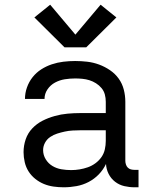

<svg xmlns="http://www.w3.org/2000/svg" viewBox="-20 -787 640 815"><path d="M251 8Q251 8 251 8Q251 8 250 8Q229 8 207.5 5Q186 2 166.5 -6Q147 -14 130 -27.5Q113 -41 101.5 -59Q90 -77 85 -98.5Q80 -120 80 -141Q80 -169 89 -195.5Q98 -222 117 -242Q136 -262 160.5 -274.5Q185 -287 212 -294.5Q239 -302 266.5 -304.5Q294 -307 321 -307H429V-355Q429 -371 425 -386Q421 -401 411 -413Q401 -425 387.5 -433.5Q374 -442 359.5 -446.5Q345 -451 329.5 -452.5Q314 -454 299 -454Q277 -454 255 -450.5Q233 -447 213.5 -436.5Q194 -426 181.5 -407.5Q169 -389 169 -367Q169 -367 169 -367Q169 -367 169 -367H86Q86 -367 86 -367Q86 -367 86 -367Q86 -392 94.5 -416Q103 -440 118.5 -459.5Q134 -479 155 -492.5Q176 -506 200 -514Q224 -522 249 -525Q274 -528 299 -528Q325 -528 350.5 -525Q376 -522 400.5 -513Q425 -504 447 -489Q469 -474 484 -453Q499 -432 505.5 -406.5Q512 -381 512 -355V-104Q512 -97 514.5 -89Q517 -81 522.5 -75.5Q528 -70 535.5 -68Q543 -66 551 -66H568V8H551Q529 8 507.5 3Q486 -2 468.5 -15.5Q451 -29 441 -49Q431 -69 430 -91Q418 -66 399 -46.5Q380 -27 356 -14.5Q332 -2 305 3Q278 8 251 8ZM282 -65Q300 -65 318 -68Q336 -71 353 -77Q370 -83 385 -94Q400 -105 410.5 -120Q421 -135 425 -153Q429 -171 429 -189V-234H321Q305 -234 288 -233Q271 -232 255 -228.5Q239 -225 223 -220Q207 -215 193 -205.5Q179 -196 171 -181Q163 -166 163 -150Q163 -129 174 -111Q185 -93 202.5 -82.5Q220 -72 240.5 -68.5Q261 -65 282 -65ZM346 -586H254L126 -713L193 -767L300 -640L407 -767L474 -713Z"/></svg>

Font: Iosevka Meiseki Sans
Style: Regular
Weight: 400
Monospace: yes
Designer: Belleve Invis
Foundry: Belleve Invis
Version: Version 11.2.6; ttfautohint (v1.8.4)